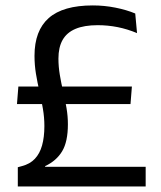

<svg xmlns="http://www.w3.org/2000/svg" viewBox="-20 -670 577 690"><path d="M41 -296 46 -359H454L449 -296ZM141.5 -70.5H503.5V0H44V-69L58.5 -73Q87.5 -80.5 105.2 -99.2Q123 -118 131.2 -147.5Q139.5 -177 139.5 -217Q139.5 -248 134.2 -279Q129 -310 121.8 -341.5Q114.5 -373 109.2 -404.8Q104 -436.5 104 -469.5Q104 -560 155.2 -605.2Q206.5 -650.5 313.5 -650.5Q355 -650.5 395 -642.5Q435 -634.5 466 -621.5L472.5 -551Q438 -565.5 402.8 -572.5Q367.5 -579.5 331 -579.5Q282.5 -579.5 251.2 -566.2Q220 -553 205 -526.5Q190 -500 190 -459.5Q190 -430.5 195 -400.8Q200 -371 207 -341.2Q214 -311.5 219 -282Q224 -252.5 224 -223.5Q224 -160.5 203.2 -126.2Q182.5 -92 143 -73.5Z"/></svg>

Font: Anek Tamil Medium
Style: Regular
Weight: 400
Version: Version 1.003